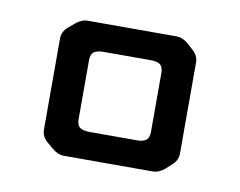

<svg xmlns="http://www.w3.org/2000/svg" viewBox="-44 -756 490 392"><g transform="rotate(10 200.5 -560.0)"><path d="M109 -700H293Q306 -700 318 -690L330 -679Q342 -669 342 -654V-466Q342 -451 330 -441L318 -430Q306 -420 293 -420H109Q97 -420 85 -430L72 -441Q60 -451 60 -466V-654Q60 -669 72 -679L85 -690Q97 -700 109 -700ZM276 -499V-621Q276 -633 270 -638Q264 -643 251 -643H152Q139 -643 132 -638Q126 -633 126 -621V-499Q126 -487 132 -482Q139 -477 152 -477H251Q264 -477 270 -482Q276 -487 276 -499Z"/></g></svg>

Font: Electrolize
Style: Regular
Weight: 400
Designer: Valery Zaveryaev
Foundry: Cyreal (www.cyreal.org)
Version: Version 1.002